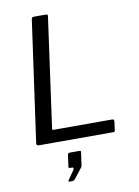

<svg xmlns="http://www.w3.org/2000/svg" viewBox="-104 -810 810 1117"><g transform="rotate(-10 301.0 -251.5)"><path d="M162 -730Q164 -742 175 -742H250Q260 -742 257 -727L168 -85Q165 -74 175 -74H522Q533 -74 532 -61L525 -9Q524 -3 522 -1.5Q520 0 514 0H75Q59 0 62 -17L162 -730ZM213 239Q209 239 208.5 236Q208 233 211 229L248 176Q251 169 250 165Q249 161 244 161H230Q225 161 223.5 159Q222 157 223 150L232 85Q234 73 244 73H303Q311 73 310 81L299 159Q297 165 295 169L249 228Q245 233 241 236Q237 239 230 239Z"/></g></svg>

Font: Libre Franklin
Style: Italic
Weight: 400
Italic angle: -8°
Designer: Pablo Impallari, Rodrigo Fuenzalida, Nhung Nguyen
Foundry: Impallari Type
Version: Version 3.000